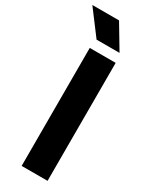

<svg xmlns="http://www.w3.org/2000/svg" viewBox="-280 -996 818 1043"><g transform="rotate(30 129.0 -474.5)"><path d="M66.5 0V-740H229V0ZM76 -797.5 -38 -949H129.5L220 -797.5Z"/></g></svg>

Font: Encode Sans
Style: Bold
Weight: 700
Designer: Multiple Designers
Foundry: Impallari Type
Version: Version 3.002; ttfautohint (v1.8.3) -l 8 -r 50 -G 200 -x 14 